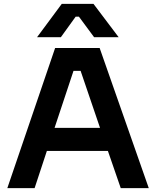

<svg xmlns="http://www.w3.org/2000/svg" viewBox="-20 -980 813 1000"><path d="M296.9 -786.1H172.9L301.8 -960H466.8L598.1 -786.1H470.2L391.1 -893.1H374ZM160.2 0H18.1L267.1 -730H499L754.9 0H608.9L542 -193.8H224.1ZM264.2 -314H501L399.9 -610.8H362.8Z"/></svg>

Font: Sora SemiBold
Style: Regular
Weight: 600
Designer: Jonathan Barnbrook, Julián Moncada
Foundry: Barnbrook Fonts
Version: Version 2.000